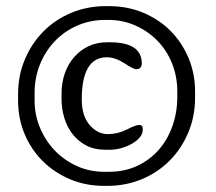

<svg xmlns="http://www.w3.org/2000/svg" viewBox="-20 -617 705 627"><path d="M330 -10H320Q260 -10 209 -31.5Q158 -53 120 -90.5Q82 -128 60.5 -179Q39 -230 39 -289V-309Q39 -370 61 -422.5Q83 -475 121.5 -514Q160 -553 212.5 -575Q265 -597 326 -597H336Q396 -597 447.5 -575.5Q499 -554 536.5 -516.5Q574 -479 595.5 -428Q617 -377 617 -318V-298Q617 -237 595 -184.5Q573 -132 534.5 -93Q496 -54 443.5 -32Q391 -10 330 -10ZM320 -56H336Q387 -56 428.5 -75.5Q470 -95 499 -128.5Q528 -162 543.5 -206.5Q559 -251 559 -301V-318Q559 -367 542 -409.5Q525 -452 494.5 -483.5Q464 -515 422.5 -533.5Q381 -552 333 -552H325Q275 -552 232.5 -533.5Q190 -515 159 -482.5Q128 -450 110.5 -406.5Q93 -363 93 -314V-289Q93 -242 110.5 -200Q128 -158 158.5 -126Q189 -94 230.5 -75Q272 -56 320 -56ZM329 -430Q247 -430 247 -292Q247 -238 273 -208.5Q299 -179 332 -179Q364 -179 394 -194Q423 -209 435 -209Q446 -209 446 -197V-192Q446 -180 436.5 -168.5Q427 -157 411.5 -148Q396 -139 377 -133.5Q358 -128 338 -128H323Q288 -128 261.5 -142Q235 -156 217 -179Q199 -202 190 -232Q181 -262 181 -294V-311Q181 -348 192 -378.5Q203 -409 223 -431.5Q243 -454 270 -466.5Q297 -479 330 -479H338Q443 -479 443 -410Q443 -391 424 -391Q416 -391 387 -410Q356 -430 329 -430Z"/></svg>

Font: Stylish
Style: Regular
Weight: 400
Version: Version 1.64